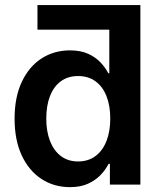

<svg xmlns="http://www.w3.org/2000/svg" viewBox="-20 -748 652 778"><path d="M484.9 -627.9H131.8V-727.5H548.8ZM263.7 10.3Q198.2 10.3 147.5 -23.2Q96.7 -56.6 67.9 -118.7Q39.1 -180.7 39.1 -267.1Q39.1 -354.5 68.4 -416.5Q97.7 -478.5 148.4 -511.2Q199.2 -543.9 263.2 -543.9Q306.6 -543.9 337.2 -530Q367.7 -516.1 387.5 -494.9Q407.2 -473.6 418.9 -451.2H422.9V-727.5H548.8V0H425.3V-84H419.9Q408.2 -60.5 387.7 -39.1Q367.2 -17.6 336.9 -3.7Q306.6 10.3 263.7 10.3ZM296.4 -93.8Q337.4 -93.8 366.7 -115.5Q396 -137.2 411.4 -176.5Q426.8 -215.8 426.8 -267.6Q426.8 -319.8 411.4 -358.6Q396 -397.5 366.7 -418.7Q337.4 -439.9 296.4 -439.9Q255.4 -439.9 226.3 -418.5Q197.3 -397 182.4 -358.2Q167.5 -319.3 167.5 -267.6Q167.5 -215.8 182.6 -176.8Q197.8 -137.7 226.6 -115.7Q255.4 -93.8 296.4 -93.8Z"/></svg>

Font: Inter 20pt SemiBold
Style: Regular
Weight: 600
Version: Version 4.001;git-66647c0bb